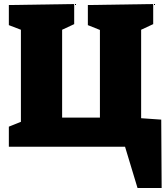

<svg xmlns="http://www.w3.org/2000/svg" viewBox="-20 -730 829 955"><path d="M782 -135 784 205H664L602 0H24V-100L84 -124V-582L24 -605V-705L349 -710V-610L289 -582V-145H477V-581L417 -605V-705L742 -710V-610L682 -582V-142Z"/></svg>

Font: Bitter Pro Black
Style: Regular
Weight: 900
Designer: Sol Matas, and Bitter project Authors
Foundry: Sol Matas
Version: Version 1.010